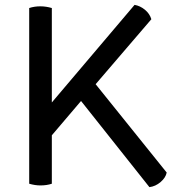

<svg xmlns="http://www.w3.org/2000/svg" viewBox="-20 -755 725 789"><path d="M146 7Q124 7 100 0V-722Q121 -729 146 -729Q169 -729 193 -722V-334L533 -735Q556 -731 575.5 -715Q595 -699 602 -676L373 -409L665 -46Q661 -25 640 -7Q619 11 594 14L313 -340L193 -199V0Q172 7 146 7Z"/></svg>

Font: Borel
Style: Regular
Weight: 400
Designer: Rosalie Wagner
Foundry: ANRT
Version: Version 1.007; ttfautohint (v1.8.4.7-5d5b)